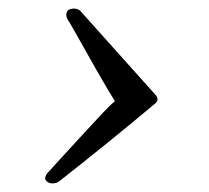

<svg xmlns="http://www.w3.org/2000/svg" viewBox="-20 -510 486 446"><path d="M102 -84Q95 -84 90 -87.5Q85 -91 85 -96Q85 -104 95 -113Q95 -113 107.5 -127Q120 -141 139.5 -162Q159 -183 180 -206Q201 -229 219 -248Q237 -267 247 -275Q243 -281 231 -301Q219 -321 204 -347.5Q189 -374 175 -399Q161 -424 151.5 -440.5Q142 -457 142 -457Q134 -468 134 -475Q134 -490 152 -490Q163 -490 169 -482L340 -291Q346 -285 346 -279Q346 -275 341 -270Q285 -223 230 -178.5Q175 -134 119 -90Q112 -84 102 -84Z"/></svg>

Font: Grechen Fuemen
Style: Regular
Weight: 400
Designer: Robert E. Leuschke
Foundry: Robert E. Leuschke
Version: Version 1.010; ttfautohint (v1.8.3)